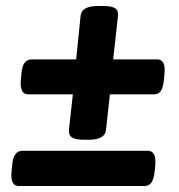

<svg xmlns="http://www.w3.org/2000/svg" viewBox="-20 -623 600 643"><path d="M263 -155Q232 -155 220.5 -163Q209 -171 211 -190L224 -307H74Q45 -307 50 -358L52 -379Q56 -424 86 -424H235L250 -571Q254 -603 309 -603H323Q354 -603 365.5 -595.5Q377 -588 375 -569L359 -424H507Q535 -424 531 -377L529 -356Q526 -329 518.5 -318Q511 -307 495 -307H348L335 -188Q332 -155 277 -155ZM43 0Q13 0 19 -51L21 -72Q25 -118 55 -118H475Q504 -118 500 -70L498 -49Q495 -23 487 -11.5Q479 0 463 0Z"/></svg>

Font: Asap ExtraBold
Style: Italic
Weight: 800
Italic angle: -6°
Designer: Pablo Cosgaya
Foundry: Omnibus-Type
Version: Version 3.001; ttfautohint (v1.8.4.7-5d5b)